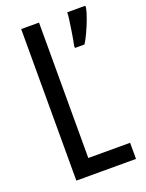

<svg xmlns="http://www.w3.org/2000/svg" viewBox="-136 -782 648 850"><g transform="rotate(-20 187.5 -357.0)"><path d="M375 -704Q371 -683 360 -654Q349 -625 336.5 -598Q324 -571 313 -554H268V-565Q270 -573 273.5 -592.5Q277 -612 280.5 -635.5Q284 -659 287 -680.5Q290 -702 290 -714H375ZM73 0V-714H157V-76H354V0Z"/></g></svg>

Font: Noto Sans ExtraCondensed
Style: Regular
Weight: 400
Width: 2
Designer: Monotype Design Team
Foundry: Monotype Imaging Inc.
Version: Version 2.013; ttfautohint (v1.8.4.7-5d5b)